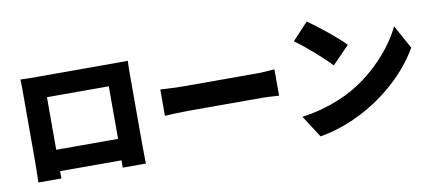

<svg xmlns="http://www.w3.org/2000/svg" viewBox="-72 -1049 3095 1370"><g transform="rotate(-10 1475.0 -364.0)"><path d="M115 -723Q146 -722 177 -721.5Q208 -721 230 -721Q248 -721 282.5 -721Q317 -721 362 -721Q407 -721 457.5 -721Q508 -721 559 -721Q610 -721 655 -721Q700 -721 735 -721Q770 -721 788 -721Q808 -721 835.5 -721Q863 -721 893 -722Q892 -697 891.5 -668.5Q891 -640 891 -614Q891 -599 891 -569.5Q891 -540 891 -500Q891 -460 891 -416Q891 -372 891 -327Q891 -282 891 -242Q891 -202 891 -172Q891 -142 891 -126Q891 -110 891.5 -85Q892 -60 892 -35.5Q892 -11 892.5 6Q893 23 893 23H725Q725 23 725.5 -2Q726 -27 727 -62Q728 -97 728 -128Q728 -143 728 -174Q728 -205 728 -245.5Q728 -286 728 -330Q728 -374 728 -416Q728 -458 728 -492Q728 -526 728 -546Q728 -566 728 -566H280Q280 -566 280 -546Q280 -526 280 -492Q280 -458 280 -416Q280 -374 280 -330Q280 -286 280 -245.5Q280 -205 280 -174Q280 -143 280 -128Q280 -107 280 -81Q280 -55 280.5 -31.5Q281 -8 281 7.5Q281 23 281 23H114Q114 23 114.5 7.5Q115 -8 115.5 -32Q116 -56 116.5 -81.5Q117 -107 117 -128Q117 -143 117 -173Q117 -203 117 -243Q117 -283 117 -327.5Q117 -372 117 -416.5Q117 -461 117 -500.5Q117 -540 117 -569.5Q117 -599 117 -614Q117 -638 117 -669Q117 -700 115 -723ZM787 -185V-30H196V-185Z M1086 -480Q1106 -479 1137.5 -477Q1169 -475 1202 -474Q1235 -473 1259 -473Q1290 -473 1328.5 -473Q1367 -473 1410 -473Q1453 -473 1497.5 -473Q1542 -473 1585 -473Q1628 -473 1667 -473Q1706 -473 1737.5 -473Q1769 -473 1790 -473Q1824 -473 1857.5 -476Q1891 -479 1913 -480V-289Q1894 -290 1857.5 -292.5Q1821 -295 1790 -295Q1769 -295 1737 -295Q1705 -295 1666 -295Q1627 -295 1584 -295Q1541 -295 1496.5 -295Q1452 -295 1409 -295Q1366 -295 1327.5 -295Q1289 -295 1259 -295Q1216 -295 1166.5 -293Q1117 -291 1086 -289Z M2199 -776Q2225 -758 2260 -731.5Q2295 -705 2332.5 -674.5Q2370 -644 2403.5 -614.5Q2437 -585 2459 -561L2335 -434Q2315 -456 2284 -485.5Q2253 -515 2217 -546.5Q2181 -578 2146 -606Q2111 -634 2084 -653ZM2051 -112Q2125 -122 2191.5 -140Q2258 -158 2317 -182Q2376 -206 2425 -234Q2515 -286 2589 -352.5Q2663 -419 2718.5 -491.5Q2774 -564 2807 -634L2901 -463Q2861 -392 2802 -323.5Q2743 -255 2669.5 -194Q2596 -133 2512 -84Q2461 -54 2402 -27.5Q2343 -1 2280 18.5Q2217 38 2154 48Z"/></g></svg>

Font: Noto Sans SC Thin Black
Style: Regular
Weight: 900
Version: Version 2.004-H2;hotconv 1.0.118;makeotfexe 2.5.65603